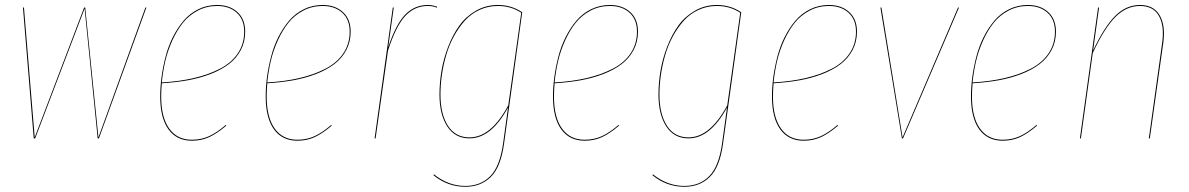

<svg xmlns="http://www.w3.org/2000/svg" viewBox="-20 -547 4699 759"><path d="M558.6 -517.1 371.1 0H366.2L314.5 -513.2L119.1 0H113.3L70.8 -517.1H74.7L117.2 -3.9L312.5 -517.1H316.9L369.1 -3.9L554.7 -517.1Z M949.2 -421.9Q949.2 -381.8 931.9 -349.1Q914.6 -316.4 884.8 -293.7Q855 -271 812.7 -254.6Q770.5 -238.3 722.9 -229.7Q675.3 -221.2 619.6 -217.8Q617.2 -187.5 617.2 -166Q617.2 -83 648.9 -38.8Q680.7 5.4 738.3 5.4Q775.9 5.4 806.6 -8.8Q837.4 -22.9 872.6 -53.2L874.5 -50.3Q838.4 -19.5 807.4 -5.1Q776.4 9.3 738.3 9.3Q678.7 9.3 646 -35.6Q613.3 -80.6 613.3 -165.5Q613.3 -203.6 618.7 -243.2Q624 -282.7 634.8 -324Q645.5 -365.2 663.8 -401.4Q682.1 -437.5 706.3 -465.8Q730.5 -494.1 764.4 -510.7Q798.3 -527.3 838.4 -527.3Q887.7 -527.3 918.5 -499.5Q949.2 -471.7 949.2 -421.9ZM838.4 -523.4Q796.9 -523.4 762 -505.1Q727.1 -486.8 703.1 -456.8Q679.2 -426.8 661.1 -386.7Q643.1 -346.7 633.5 -305.7Q624 -264.6 619.6 -221.2Q689.5 -225.1 746.8 -238.5Q804.2 -252 849.6 -275.4Q895 -298.8 920.2 -336.2Q945.3 -373.5 945.3 -421.9Q945.3 -470.2 915.8 -496.8Q886.2 -523.4 838.4 -523.4Z M1366.2 -421.9Q1366.2 -381.8 1348.9 -349.1Q1331.5 -316.4 1301.8 -293.7Q1272 -271 1229.7 -254.6Q1187.5 -238.3 1139.9 -229.7Q1092.3 -221.2 1036.6 -217.8Q1034.2 -187.5 1034.2 -166Q1034.2 -83 1065.9 -38.8Q1097.7 5.4 1155.3 5.4Q1192.9 5.4 1223.6 -8.8Q1254.4 -22.9 1289.6 -53.2L1291.5 -50.3Q1255.4 -19.5 1224.4 -5.1Q1193.4 9.3 1155.3 9.3Q1095.7 9.3 1063 -35.6Q1030.3 -80.6 1030.3 -165.5Q1030.3 -203.6 1035.6 -243.2Q1041 -282.7 1051.8 -324Q1062.5 -365.2 1080.8 -401.4Q1099.1 -437.5 1123.3 -465.8Q1147.5 -494.1 1181.4 -510.7Q1215.3 -527.3 1255.4 -527.3Q1304.7 -527.3 1335.4 -499.5Q1366.2 -471.7 1366.2 -421.9ZM1255.4 -523.4Q1213.9 -523.4 1179 -505.1Q1144 -486.8 1120.1 -456.8Q1096.2 -426.8 1078.1 -386.7Q1060.1 -346.7 1050.5 -305.7Q1041 -264.6 1036.6 -221.2Q1106.4 -225.1 1163.8 -238.5Q1221.2 -252 1266.6 -275.4Q1312 -298.8 1337.2 -336.2Q1362.3 -373.5 1362.3 -421.9Q1362.3 -470.2 1332.8 -496.8Q1303.2 -523.4 1255.4 -523.4Z M1671.4 -527.3Q1690.4 -527.3 1708.5 -520L1707 -516.6Q1691.9 -523.4 1670.9 -523.4Q1619.1 -523.4 1582.3 -484.1Q1545.4 -444.8 1513.7 -346.7L1464.8 0H1460.9L1532.7 -517.1H1536.6L1514.6 -359.9Q1544.9 -451.2 1581.8 -489.3Q1618.7 -527.3 1671.4 -527.3Z M1948.2 -527.3Q2002 -527.3 2044.4 -498.5L1972.7 20Q1960 113.3 1920.4 152.3Q1880.9 191.4 1819.8 191.4Q1749 191.4 1693.4 145.5L1695.3 142.1Q1752.4 188 1819.8 188Q1879.4 188 1917.7 149.7Q1956.1 111.3 1968.8 20L1988.3 -122.1Q1921.9 0 1835.9 0Q1778.8 0 1748 -47.4Q1717.3 -94.7 1717.3 -173.3Q1717.3 -219.7 1725.3 -267.3Q1733.4 -314.9 1751.5 -362.1Q1769.5 -409.2 1795.7 -445.6Q1821.8 -481.9 1861.3 -504.6Q1900.9 -527.3 1948.2 -527.3ZM1948.2 -523.4Q1909.2 -523.4 1875.5 -507.8Q1841.8 -492.2 1817.4 -465.1Q1793 -438 1774.2 -403.3Q1755.4 -368.7 1743.9 -329.1Q1732.4 -289.6 1726.8 -250.2Q1721.2 -210.9 1721.2 -173.3Q1721.2 -96.2 1750.7 -50Q1780.3 -3.9 1835.9 -3.9Q1921.4 -3.9 1989.3 -130.9L2040.5 -496.6Q2000 -523.4 1948.2 -523.4Z M2502 -421.9Q2502 -381.8 2484.6 -349.1Q2467.3 -316.4 2437.5 -293.7Q2407.7 -271 2365.5 -254.6Q2323.2 -238.3 2275.6 -229.7Q2228 -221.2 2172.4 -217.8Q2169.9 -187.5 2169.9 -166Q2169.9 -83 2201.7 -38.8Q2233.4 5.4 2291 5.4Q2328.6 5.4 2359.4 -8.8Q2390.1 -22.9 2425.3 -53.2L2427.2 -50.3Q2391.1 -19.5 2360.1 -5.1Q2329.1 9.3 2291 9.3Q2231.4 9.3 2198.7 -35.6Q2166 -80.6 2166 -165.5Q2166 -203.6 2171.4 -243.2Q2176.8 -282.7 2187.5 -324Q2198.2 -365.2 2216.6 -401.4Q2234.9 -437.5 2259 -465.8Q2283.2 -494.1 2317.1 -510.7Q2351.1 -527.3 2391.1 -527.3Q2440.4 -527.3 2471.2 -499.5Q2502 -471.7 2502 -421.9ZM2391.1 -523.4Q2349.6 -523.4 2314.7 -505.1Q2279.8 -486.8 2255.9 -456.8Q2231.9 -426.8 2213.9 -386.7Q2195.8 -346.7 2186.3 -305.7Q2176.8 -264.6 2172.4 -221.2Q2242.2 -225.1 2299.6 -238.5Q2356.9 -252 2402.3 -275.4Q2447.8 -298.8 2472.9 -336.2Q2498 -373.5 2498 -421.9Q2498 -470.2 2468.5 -496.8Q2439 -523.4 2391.1 -523.4Z M2814 -527.3Q2867.7 -527.3 2910.2 -498.5L2838.4 20Q2825.7 113.3 2786.1 152.3Q2746.6 191.4 2685.5 191.4Q2614.7 191.4 2559.1 145.5L2561 142.1Q2618.2 188 2685.5 188Q2745.1 188 2783.4 149.7Q2821.8 111.3 2834.5 20L2854 -122.1Q2787.6 0 2701.7 0Q2644.5 0 2613.8 -47.4Q2583 -94.7 2583 -173.3Q2583 -219.7 2591.1 -267.3Q2599.1 -314.9 2617.2 -362.1Q2635.3 -409.2 2661.4 -445.6Q2687.5 -481.9 2727.1 -504.6Q2766.6 -527.3 2814 -527.3ZM2814 -523.4Q2774.9 -523.4 2741.2 -507.8Q2707.5 -492.2 2683.1 -465.1Q2658.7 -438 2639.9 -403.3Q2621.1 -368.7 2609.6 -329.1Q2598.1 -289.6 2592.5 -250.2Q2586.9 -210.9 2586.9 -173.3Q2586.9 -96.2 2616.5 -50Q2646 -3.9 2701.7 -3.9Q2787.1 -3.9 2855 -130.9L2906.2 -496.6Q2865.7 -523.4 2814 -523.4Z M3367.7 -421.9Q3367.7 -381.8 3350.3 -349.1Q3333 -316.4 3303.2 -293.7Q3273.4 -271 3231.2 -254.6Q3189 -238.3 3141.4 -229.7Q3093.8 -221.2 3038.1 -217.8Q3035.6 -187.5 3035.6 -166Q3035.6 -83 3067.4 -38.8Q3099.1 5.4 3156.7 5.4Q3194.3 5.4 3225.1 -8.8Q3255.9 -22.9 3291 -53.2L3293 -50.3Q3256.8 -19.5 3225.8 -5.1Q3194.8 9.3 3156.7 9.3Q3097.2 9.3 3064.5 -35.6Q3031.7 -80.6 3031.7 -165.5Q3031.7 -203.6 3037.1 -243.2Q3042.5 -282.7 3053.2 -324Q3064 -365.2 3082.3 -401.4Q3100.6 -437.5 3124.8 -465.8Q3148.9 -494.1 3182.9 -510.7Q3216.8 -527.3 3256.8 -527.3Q3306.2 -527.3 3336.9 -499.5Q3367.7 -471.7 3367.7 -421.9ZM3256.8 -523.4Q3215.3 -523.4 3180.4 -505.1Q3145.5 -486.8 3121.6 -456.8Q3097.7 -426.8 3079.6 -386.7Q3061.5 -346.7 3052 -305.7Q3042.5 -264.6 3038.1 -221.2Q3107.9 -225.1 3165.3 -238.5Q3222.7 -252 3268.1 -275.4Q3313.5 -298.8 3338.6 -336.2Q3363.8 -373.5 3363.8 -421.9Q3363.8 -470.2 3334.2 -496.8Q3304.7 -523.4 3256.8 -523.4Z M3771 -517.1 3549.8 0H3545.4L3460.4 -517.1H3464.4L3547.9 -3.9L3767.1 -517.1Z M4154.3 -421.9Q4154.3 -381.8 4137 -349.1Q4119.6 -316.4 4089.8 -293.7Q4060.1 -271 4017.8 -254.6Q3975.6 -238.3 3928 -229.7Q3880.4 -221.2 3824.7 -217.8Q3822.3 -187.5 3822.3 -166Q3822.3 -83 3854 -38.8Q3885.7 5.4 3943.4 5.4Q3981 5.4 4011.7 -8.8Q4042.5 -22.9 4077.6 -53.2L4079.6 -50.3Q4043.5 -19.5 4012.5 -5.1Q3981.4 9.3 3943.4 9.3Q3883.8 9.3 3851.1 -35.6Q3818.4 -80.6 3818.4 -165.5Q3818.4 -203.6 3823.7 -243.2Q3829.1 -282.7 3839.8 -324Q3850.6 -365.2 3868.9 -401.4Q3887.2 -437.5 3911.4 -465.8Q3935.5 -494.1 3969.5 -510.7Q4003.4 -527.3 4043.5 -527.3Q4092.8 -527.3 4123.5 -499.5Q4154.3 -471.7 4154.3 -421.9ZM4043.5 -523.4Q4002 -523.4 3967 -505.1Q3932.1 -486.8 3908.2 -456.8Q3884.3 -426.8 3866.2 -386.7Q3848.1 -346.7 3838.6 -305.7Q3829.1 -264.6 3824.7 -221.2Q3894.5 -225.1 3951.9 -238.5Q4009.3 -252 4054.7 -275.4Q4100.1 -298.8 4125.2 -336.2Q4150.4 -373.5 4150.4 -421.9Q4150.4 -470.2 4120.8 -496.8Q4091.3 -523.4 4043.5 -523.4Z M4578.6 -377.9 4525.4 0H4521.5L4574.2 -377.4Q4583.5 -444.8 4561.3 -484.1Q4539.1 -523.4 4486.3 -523.4Q4432.6 -523.4 4389.2 -479.7Q4345.7 -436 4299.8 -337.4L4252.9 0H4249L4320.8 -517.1H4324.7L4301.3 -347.7Q4346.2 -442.4 4389.2 -484.9Q4432.1 -527.3 4486.3 -527.3Q4540.5 -527.3 4564.2 -486.8Q4587.9 -446.3 4578.6 -377.9Z"/></svg>

Font: Fira Sans Compressed Four
Style: Italic
Weight: 100
Width: 3
Italic angle: -8°
Designer: Carrois Corporate & Edenspiekermann AG
Foundry: Carrois Corporate GbR & Edenspiekermann AG
Version: Version 4.203;PS 004.203;hotconv 1.0.88;makeotf.lib2.5.64775